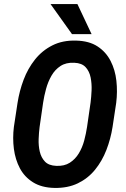

<svg xmlns="http://www.w3.org/2000/svg" viewBox="-20 -922 625 952"><path d="M556.2 -412.1 538.1 -292.5Q528.8 -233.4 507.6 -178.5Q486.3 -123.5 451.4 -80.6Q416.5 -37.6 366.2 -13.2Q315.9 11.2 249 9.8Q186 8.3 143.8 -18.1Q101.6 -44.4 78.6 -87.6Q55.7 -130.9 48.8 -184.1Q42 -237.3 48.8 -292.5L66.9 -411.6Q76.2 -471.2 97.2 -526.9Q118.2 -582.5 153.6 -627Q189 -671.4 239.7 -697Q290.5 -722.7 357.4 -720.7Q421.9 -719.2 463.6 -691.9Q505.4 -664.6 528.3 -619.9Q551.3 -575.2 557.1 -521.2Q563 -467.3 556.2 -412.1ZM411.6 -292.5 429.2 -414.1Q432.6 -440.9 434.1 -473.9Q435.5 -506.8 429.4 -537.6Q423.3 -568.4 404.5 -588.9Q385.7 -609.4 348.1 -610.8Q307.6 -612.8 280 -594.7Q252.4 -576.7 235.1 -546.4Q217.8 -516.1 208.3 -481Q198.7 -445.8 193.8 -413.1L176.3 -292Q172.9 -265.1 171.6 -232.4Q170.4 -199.7 177.2 -170.2Q184.1 -140.6 202.9 -120.8Q221.7 -101.1 258.8 -99.6Q298.8 -97.7 326.2 -115.2Q353.5 -132.8 370.8 -161.6Q388.2 -190.4 397.5 -225.1Q406.7 -259.8 411.6 -292.5ZM363.8 -901.9 434.1 -752.9H336.9L230.5 -901.9Z"/></svg>

Font: Roboto Condensed SemiBold
Style: Italic
Weight: 600
Italic angle: -12°
Designer: Christian Robertson
Foundry: Google
Version: Version 3.008; 2023